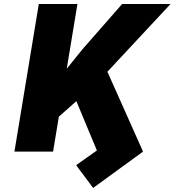

<svg xmlns="http://www.w3.org/2000/svg" viewBox="-20 -747 867 946"><path d="M361.5 -727.3 308.9 -408.4 386.4 -504.3 581.7 -727.3H820.3L509.2 -393.5L684.7 0L438.9 179L355.1 66.8L457.4 -5.7L356.2 -248.6L269.9 -172.2L241.5 0H51.1L171.2 -727.3Z"/></svg>

Font: Karasuma Gothic
Style: Italic
Weight: 900
Italic angle: -9.39999°
Designer: Rasmus Andersson / Ryoko Nishizuka
Foundry: Genbu
Version: Version 1.00